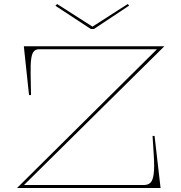

<svg xmlns="http://www.w3.org/2000/svg" viewBox="-20 -939 906 959"><path d="M65 0 764 -693H175Q159 -693 149.5 -683Q140 -673 136 -646Q132 -619 133 -567L135 -464H125L99 -708H801L100 -15H700Q719 -15 731 -26Q743 -37 747.5 -69Q752 -101 748 -164L742 -260H752L782 0ZM618 -919 625 -911 449 -794H434L257 -910L265 -919L442 -806Z"/></svg>

Font: Kalnia SemiExpanded Thin
Style: Regular
Weight: 250
Width: 6
Designer: Frida Medrano
Foundry: Frida Medrano
Version: Version 1.105